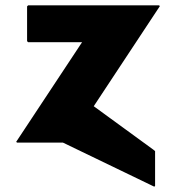

<svg xmlns="http://www.w3.org/2000/svg" viewBox="-20 -530 666 723"><path d="M558 34 333 -130 582 -507 579 -510H86L82 -506V-375L86 -371H289L41 4L44 7H217L561 173L564 170V39Z"/></svg>

Font: Hussar Woodtype
Style: Bd
Weight: 900
Foundry: Cannot Into Space Fonts
Version: Version 1.07